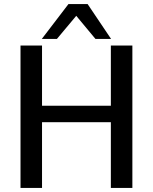

<svg xmlns="http://www.w3.org/2000/svg" viewBox="-20 -917 748 937"><path d="M80.1 0V-694.8H185.1V-400.9H521V-694.8H626V0H521V-320.8H185.1V0ZM184.1 -727.1 314 -897H407.7L522 -727.1H445.8L352.1 -839.8L257.8 -727.1Z"/></svg>

Font: CMU Bright
Style: SemiBold
Weight: 600
Version: Version 0.7.0